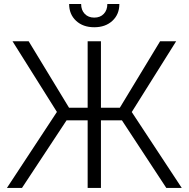

<svg xmlns="http://www.w3.org/2000/svg" viewBox="-20 -932 935 952"><path d="M480.5 -727.5V0H414.6V-727.5ZM14.2 0 262.2 -377 42 -727.5H122.1L322.3 -397.9H574.2L773.9 -727.5H853.5L633.3 -376.5L881.3 0H804.7L584.5 -335.4H310.1L88.9 0ZM447.3 -796.9Q391.6 -796.9 357.2 -828.9Q322.8 -860.8 322.8 -912.1H382.3Q382.3 -881.8 400.1 -863.3Q418 -844.7 447.3 -844.7Q477.1 -844.7 494.6 -863.3Q512.2 -881.8 512.2 -912.1H571.8Q571.8 -860.8 537.4 -828.9Q502.9 -796.9 447.3 -796.9Z"/></svg>

Font: Inter Tight Light
Style: Regular
Weight: 300
Designer: Rasmus Andersson
Foundry: rsms
Version: Version 3.004